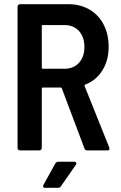

<svg xmlns="http://www.w3.org/2000/svg" viewBox="-20 -720 577 919"><path d="M384 -10 276 -297Q274 -301 271 -301H185Q180 -301 180 -296V-12Q180 -7 176.5 -3.5Q173 0 168 0H76Q71 0 67.5 -3.5Q64 -7 64 -12V-688Q64 -693 67.5 -696.5Q71 -700 76 -700H307Q364 -700 408 -674.5Q452 -649 476 -602.5Q500 -556 500 -496Q500 -431 470 -383Q440 -335 388 -315Q383 -313 385 -308L503 -14Q504 -12 504 -8Q504 0 494 0H398Q387 0 384 -10ZM180 -595V-396Q180 -391 185 -391H290Q332 -391 358 -419.5Q384 -448 384 -495Q384 -543 358 -571.5Q332 -600 290 -600H185Q180 -600 180 -595ZM188 165 245 62Q250 54 260 54H335Q342 54 344.5 58.5Q347 63 343 69L272 171Q267 179 258 179H196Q189 179 187 175Q185 171 188 165Z"/></svg>

Font: Barlow Semi Condensed SemiBold
Style: Regular
Weight: 600
Width: 4
Designer: Jeremy Tribby
Foundry: Tribby Type
Version: Version 1.408